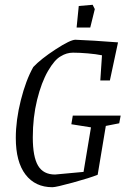

<svg xmlns="http://www.w3.org/2000/svg" viewBox="-20 -773 533 802"><path d="M478 -258 422 -247 388 -43Q356 -30 285 -10.5Q214 9 199 9Q127 9 86.5 -44Q46 -97 46 -197Q46 -271 67 -354.5Q88 -438 119 -493Q151 -527 212.5 -567Q274 -607 295 -607Q323 -606 373.5 -603Q424 -600 473 -596L439 -437H399L406 -542Q382 -547 347 -550Q312 -553 285 -553Q258 -553 234 -538Q208 -524 180.5 -476.5Q153 -429 135 -356Q117 -283 117 -199Q117 -118 139 -81Q161 -44 210 -44L329 -55L360 -241L278 -254L284 -290H484ZM309 -748 367 -753 376 -735 357 -658H300Z"/></svg>

Font: Grenze Light
Style: Italic
Weight: 300
Italic angle: -10°
Designer: Renata Polastri
Foundry: Omnibus-Type
Version: Version 1.002; ttfautohint (v1.8)